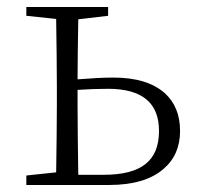

<svg xmlns="http://www.w3.org/2000/svg" viewBox="-20 -527 560 547"><path d="M291 0C358 0 410 -15 445 -45C477 -72 493 -108 493 -154C493 -200 478 -236 449 -262C416 -291 368 -306 303 -306C274 -306 240 -304 201 -301C201 -351 202 -408 203 -472L288 -482V-507H55V-482L140 -473C141 -400 142 -336 142 -282V-226C142 -173 141 -109 140 -36L55 -27V0ZM203 -29C202 -102 201 -168 201 -226V-271C232 -273 261 -274 288 -274C385 -274 433 -234 433 -154C433 -69 383 -29 275 -29Z"/></svg>

Font: AllPunType ExtraLight
Style: Regular
Weight: 280
Version: 1.0